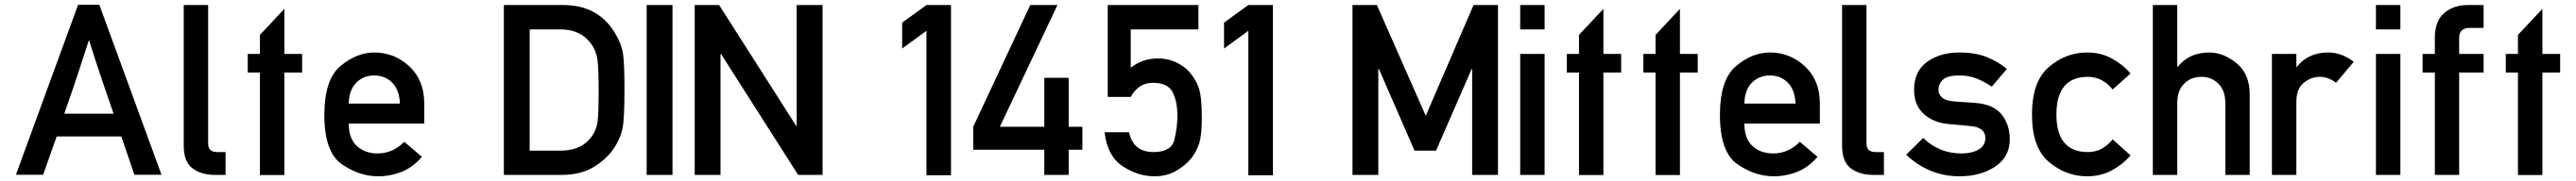

<svg xmlns="http://www.w3.org/2000/svg" viewBox="-20 -732 10762 758"><path d="M46.4 0 306.2 -711.9H395L654.8 0H541.5L486.8 -160.6H216.8L160.2 0ZM248.5 -255.9H454.6Q432.1 -321.8 419.2 -359.1Q406.2 -396.5 396.7 -425.3Q387.2 -454.1 377.4 -483.9Q367.7 -513.7 351.6 -564.5Q334.5 -511.7 324.2 -480.2Q314 -448.7 304.4 -419.4Q294.9 -390.1 282.5 -354Q270 -317.9 248.5 -255.9Z M747.6 -122.1V-710.9H849.6V-130.4Q849.6 -95.2 887.7 -95.2H922.4V0.5H877.4Q821.8 0.5 784.7 -26.6Q747.6 -53.7 747.6 -122.1Z M1065.9 1V-428.2H1015.1V-506.3H1065.9V-585.9L1168 -694.8V-506.3H1242.2V-428.2H1168V1Z M1752.4 -214.4H1437Q1437 -151.9 1470.9 -120.6Q1504.9 -89.4 1557.6 -89.4Q1620.6 -89.4 1668.9 -138.2L1742.7 -75.2Q1705.1 -31.2 1658 -12.5Q1610.8 6.3 1559.6 6.3Q1481.4 6.3 1408.2 -44.2Q1335 -94.7 1335 -251Q1335 -398.9 1402.6 -455.6Q1470.2 -512.2 1543.9 -512.2Q1627.4 -512.2 1689.9 -454.3Q1752.4 -396.5 1752.4 -298.3ZM1437 -298.3H1650.9Q1648.4 -355.5 1618.7 -385.7Q1588.9 -416 1543.9 -416Q1498.5 -416 1468.5 -385.7Q1438.5 -355.5 1437 -298.3Z M2085 0.5V-710.9H2334Q2480 -710.9 2550.8 -591.3Q2577.1 -545.9 2583 -506.3Q2588.9 -466.8 2588.9 -355Q2588.9 -234.9 2580.8 -194.6Q2572.8 -154.3 2548.8 -117.2Q2517.1 -67.4 2461.7 -33.4Q2406.2 0.5 2327.1 0.5ZM2192.9 -608.9V-101.1H2322.3Q2411.1 -101.1 2454.1 -163.1Q2471.7 -189.9 2476.3 -220.9Q2481 -252 2481 -351.1Q2481 -446.8 2475.8 -483.4Q2470.7 -520 2449.2 -549.3Q2404.8 -608.9 2322.3 -608.9Z M2681.6 0.5V-710.9H2789.6V0.5Z M2882.3 0.5V-710.9H2984.4L3306.2 -205.1H3308.1V-710.9H3416.5V0.5H3314.5L2992.7 -505.4H2990.2V0.5Z M3850.6 2V-603L3749 -528.8V-637.2L3850.6 -710.9H3953.1V2Z M4045.9 -105V-201.2L4284.2 -710.9H4397.9L4157.2 -201.2H4342.8V-406.2H4444.8V-201.2H4502V-105H4444.8V0.5H4342.8V-105Z M4607.9 -326.2V-710.9H4986.8V-608.9H4704.1V-448.2Q4752.9 -487.3 4817.9 -487.3Q4858.4 -487.3 4891.8 -471.7Q4925.3 -456.1 4944.8 -435.1Q4974.1 -403.3 4987.5 -366Q5001 -328.6 5001 -240.2Q5001 -168.5 4990.5 -133.5Q4980 -98.6 4957 -69.3Q4935.1 -41.5 4895.5 -17.6Q4856 6.3 4802.7 6.3Q4733.9 6.3 4669.9 -36.1Q4606 -78.6 4594.7 -178.2H4696.8Q4714.8 -95.2 4798.8 -95.2Q4873.5 -95.2 4886.2 -146.5Q4898.9 -197.8 4898.9 -248Q4898.9 -307.1 4878.9 -346.2Q4858.9 -385.3 4795.9 -385.3Q4736.8 -385.3 4704.1 -326.2Z M5195.3 2V-603L5093.8 -528.8V-637.2L5195.3 -710.9H5297.9V2Z M5630.4 0.5V-710.9H5732.4L5936.5 -247.1L6136.2 -710.9H6238.3V0.5H6130.4V-443.4H6128.4L5979.5 -101.1H5889.6L5740.7 -443.4H5738.3V0.5Z M6331.1 0.5V-506.3H6433.1V0.5ZM6331.1 -608.9V-710.9H6433.1V-608.9Z M6576.7 1V-428.2H6525.9V-506.3H6576.7V-585.9L6678.7 -694.8V-506.3H6752.9V-428.2H6678.7V1Z M6896.5 1V-428.2H6845.7V-506.3H6896.5V-585.9L6998.5 -694.8V-506.3H7072.8V-428.2H6998.5V1Z M7583 -214.4H7267.6Q7267.6 -151.9 7301.5 -120.6Q7335.4 -89.4 7388.2 -89.4Q7451.2 -89.4 7499.5 -138.2L7573.2 -75.2Q7535.6 -31.2 7488.5 -12.5Q7441.4 6.3 7390.1 6.3Q7312 6.3 7238.8 -44.2Q7165.5 -94.7 7165.5 -251Q7165.5 -398.9 7233.2 -455.6Q7300.8 -512.2 7374.5 -512.2Q7458 -512.2 7520.5 -454.3Q7583 -396.5 7583 -298.3ZM7267.6 -298.3H7481.4Q7479 -355.5 7449.2 -385.7Q7419.4 -416 7374.5 -416Q7329.1 -416 7299.1 -385.7Q7269 -355.5 7267.6 -298.3Z M7675.8 -122.1V-710.9H7777.8V-130.4Q7777.8 -95.2 7815.9 -95.2H7850.6V0.5H7805.7Q7750 0.5 7712.9 -26.6Q7675.8 -53.7 7675.8 -122.1Z M7943.4 -84 8014.6 -154.3Q8081.1 -89.4 8174.3 -89.4Q8217.8 -89.4 8246.1 -105.7Q8274.4 -122.1 8274.4 -154.3Q8274.4 -198.7 8212.4 -204.1L8122.6 -212.4Q8059.6 -217.3 8018.1 -253.9Q7976.6 -290.5 7976.6 -356Q7976.6 -433.1 8030.8 -472.7Q8085 -512.2 8165.5 -512.2Q8231.9 -512.2 8279.3 -493.4Q8326.7 -474.6 8364.3 -443.4L8301.3 -369.1Q8271 -389.6 8238.8 -402.8Q8206.5 -416 8165.5 -416Q8116.7 -416 8097.7 -398.7Q8078.6 -381.3 8078.6 -355Q8078.6 -338.4 8092.8 -324.2Q8106.9 -310.1 8145.5 -307.1L8229.5 -301.3Q8308.1 -295.9 8342.3 -252.7Q8376.5 -209.5 8376.5 -149.4Q8376.5 -74.7 8315.4 -34.2Q8254.4 6.3 8166.5 6.3Q8040 6.3 7943.4 -84Z M8806.2 -148.4 8881.3 -81.1Q8848.1 -43 8802.5 -18.3Q8756.8 6.3 8699.2 6.3Q8611.3 6.3 8540.3 -53.5Q8469.2 -113.3 8469.2 -252.4Q8469.2 -391.6 8540.3 -451.9Q8611.3 -512.2 8699.2 -512.2Q8756.8 -512.2 8802.5 -487.3Q8848.1 -462.4 8881.3 -424.3L8806.2 -357.4Q8763.2 -410.2 8703.1 -410.2Q8571.3 -410.2 8571.3 -252.4Q8571.3 -95.2 8703.1 -95.2Q8763.7 -95.2 8806.2 -148.4Z M8974.1 0.5V-710.9H9076.2V-452.1H9078.1Q9125.5 -512.2 9210 -512.2Q9269 -512.2 9324 -467.3Q9378.9 -422.4 9378.9 -336.4V0.5H9276.9V-301.3Q9276.9 -352.5 9248.3 -381.3Q9219.7 -410.2 9177.2 -410.2Q9133.3 -410.2 9104.7 -381.3Q9076.2 -352.5 9076.2 -301.3V0.5Z M9471.7 0.5V-506.3H9573.7V-452.1H9575.7Q9623 -512.2 9707.5 -512.2Q9763.2 -512.2 9813.5 -473.1L9739.7 -385.3Q9706.5 -410.2 9672.4 -410.2Q9634.8 -410.2 9604.2 -385Q9573.7 -359.9 9573.7 -304.2V0.5Z M9906.2 0.5V-506.3H10008.3V0.5ZM9906.2 -608.9V-710.9H10008.3V-608.9Z M10152.3 0.5V-428.2H10101.1V-506.3H10152.3V-573.2Q10152.3 -644 10191.4 -677.5Q10230.5 -710.9 10290 -710.9H10356V-615.2H10298.3Q10253.9 -615.2 10253.9 -573.2V-506.3H10356V-428.2H10253.9V0.5Z M10499.5 1V-428.2H10448.7V-506.3H10499.5V-585.9L10601.6 -694.8V-506.3H10675.8V-428.2H10601.6V1Z"/></svg>

Font: Alte DIN 1451 Mittelschrift
Style: Regular
Weight: 400
Designer: Peter Wiegel
Foundry: Peter Wiegel
Version: Version 1.002 September 20, 2019